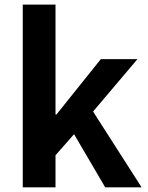

<svg xmlns="http://www.w3.org/2000/svg" viewBox="-20 -799 631 819"><path d="M77.1 0V-779.3H216.8V-310.5H220.7L410.2 -546.9H566.4L377 -323.2L584 0H428.7L295.9 -226.6L216.8 -136.7V0Z"/></svg>

Font: Bpmf GenYo Gothic B
Style: B
Weight: 700
Foundry: But Ko
Version: Version 1.320